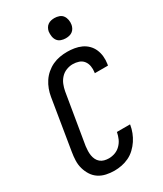

<svg xmlns="http://www.w3.org/2000/svg" viewBox="-234 -1042 969 1138"><g transform="rotate(-30 250.0 -473.0)"><path d="M198 8Q170 8 142.5 2Q115 -4 93 -18.5Q71 -33 56.5 -55.5Q42 -78 34.5 -104.5Q27 -131 28 -159.5Q29 -188 34 -217L90 -559Q94 -584 103 -608.5Q112 -633 126.5 -655Q141 -677 161.5 -694.5Q182 -712 205.5 -723Q229 -734 254.5 -738.5Q280 -743 305 -743Q330 -743 354.5 -739Q379 -735 401 -725Q423 -715 440 -698Q457 -681 466.5 -659Q476 -637 478.5 -612Q481 -587 477 -561L475 -551H385L386 -557Q389 -578 385.5 -598.5Q382 -619 370 -634.5Q358 -650 338.5 -656.5Q319 -663 297 -663Q276 -663 254 -654.5Q232 -646 216 -628.5Q200 -611 191.5 -589.5Q183 -568 179 -546L122 -204Q120 -188 119.5 -172Q119 -156 121.5 -141Q124 -126 130.5 -112.5Q137 -99 148.5 -89.5Q160 -80 175 -76Q190 -72 206 -72Q227 -72 248 -79.5Q269 -87 285.5 -103.5Q302 -120 311 -140.5Q320 -161 324 -182V-184H414V-181Q410 -156 400.5 -131.5Q391 -107 376.5 -85Q362 -63 342 -44Q322 -25 298 -13.5Q274 -2 248.5 3Q223 8 198 8ZM340 -816Q324 -816 308.5 -821.5Q293 -827 284 -839.5Q275 -852 272.5 -868.5Q270 -885 272 -902Q274 -913 280 -924Q286 -935 296 -942Q306 -949 317.5 -951.5Q329 -954 341 -954Q357 -954 372.5 -948.5Q388 -943 397 -930.5Q406 -918 409 -901.5Q412 -885 409 -868Q407 -857 401 -846Q395 -835 385 -828Q375 -821 363.5 -818.5Q352 -816 340 -816Z"/></g></svg>

Font: Iosevka Medium Oblique
Style: Regular
Weight: 500
Italic angle: -9°
Monospace: yes
Designer: Belleve Invis
Foundry: Belleve Invis
Version: Version 32.5.0; ttfautohint (v1.8.4)